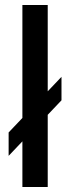

<svg xmlns="http://www.w3.org/2000/svg" viewBox="-20 -750 281 770"><path d="M226.6 -441.9 171.4 -383.8V-730H69.8V-276.9L14.6 -218.8V-125L69.8 -183.1V0H171.4V-289.6L226.6 -347.7Z"/></svg>

Font: Now SemiBold
Style: Regular
Weight: 600
Designer: Alfredo Marco Pradil
Foundry: Alfredo Marco Pradil
Version: Version 1.200;hotconv 1.0.109;makeotfexe 2.5.65596